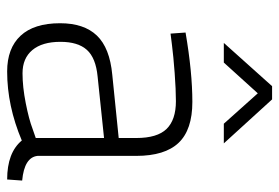

<svg xmlns="http://www.w3.org/2000/svg" viewBox="-142 -630 781 537"><g transform="rotate(90 248.5 -361.5)"><path d="M416 -352V-76Q420 -39 485 -33L482 9Q407 9 373 -32Q276 9 180 9Q115 9 80 -28.5Q45 -66 45 -139Q45 -206 79.5 -242Q114 -278 189 -285L366 -303V-352Q366 -411 340.5 -437Q315 -463 263 -463Q231 -463 184 -459.5Q137 -456 106 -452L74 -448L71 -490Q182 -509 265 -509Q343 -509 379.5 -470.5Q416 -432 416 -352ZM366 -262 194 -244Q142 -239 119.5 -214Q97 -189 97 -140Q97 -89 120 -61.5Q143 -34 185 -34Q223 -34 268.5 -43Q314 -52 340 -62L366 -71ZM100 -597 221 -732H258L381 -597H326L241 -692L155 -597Z"/></g></svg>

Font: TitilliumText
Style: Light
Weight: 300
Designer: Accademia di Belle Arti di Urbino and others
Foundry: Accademia di Belle Arti di Urbino and others.
Version: Version 60.001